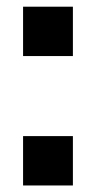

<svg xmlns="http://www.w3.org/2000/svg" viewBox="-20 -652 292 585"><path d="M50.3 -631.6H202.1V-481.2H50.3ZM50.3 -237.3H202.1V-86.9H50.3Z"/></svg>

Font: Min Sans VF VF
Style: Regular
Weight: 400
Designer: Jinseong-Kim, NotoSansCJK, Nunito
Foundry: Jinseong-Kim
Version: Version 1.420;Glyphs 3.1.2 (3151)